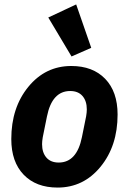

<svg xmlns="http://www.w3.org/2000/svg" viewBox="-20 -835 582 867"><path d="M303 -580 198 -756 324 -815 392 -619ZM240 12Q143 12 87 -46Q31 -104 31 -207Q31 -349 108 -443Q185 -537 302 -537Q399 -537 455 -479Q511 -421 511 -318Q511 -176 434 -82Q357 12 240 12ZM245 -101Q327 -101 350 -216L369 -310Q372 -328 372 -341Q372 -379 352.5 -401.5Q333 -424 297 -424Q215 -424 192 -309L173 -215Q170 -197 170 -184Q170 -146 189.5 -123.5Q209 -101 245 -101Z"/></svg>

Font: Aneliza
Style: Bold Italic
Weight: 700
Italic angle: -11.31°
Designer: Mike Abbink, Paul van der Laan, Pieter van Rosmalen
Foundry: Bold Monday
Version: Version 3.0